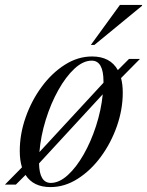

<svg xmlns="http://www.w3.org/2000/svg" viewBox="-52 -752 599 782"><path d="M323 -522Q397 -522 428 -466.5L473.5 -512H518L441 -434Q448 -408 448 -375Q448 -306 424 -237.8Q400 -169.5 358.8 -113.5Q317.5 -57.5 264.5 -23.8Q211.5 10 153.5 10Q83.5 10 52 -39.5L12.5 0H-32L37.5 -70.5Q28.5 -99 28.5 -137Q28.5 -206 52.5 -274.2Q76.5 -342.5 117.8 -398.5Q159 -454.5 212 -488.2Q265 -522 323 -522ZM321.5 -505Q286.5 -505 251.2 -472.2Q216 -439.5 185.5 -385Q155 -330.5 134.5 -264.5Q114 -198.5 108.5 -132.5L369.5 -415Q369.5 -416 369.5 -420Q369.5 -505 321.5 -505ZM155 -7Q189 -7 223.8 -38.5Q258.5 -70 288.5 -122.5Q318.5 -175 339.2 -239Q360 -303 366.5 -368L107 -86.5Q108.5 -7 155 -7ZM318 -569 436.5 -732H527L526 -728L332.5 -569Z"/></svg>

Font: Newsreader Display
Style: Italic
Weight: 400
Italic angle: -17°
Designer: Hugues Gentile
Foundry: Production Type
Version: Version 1.001